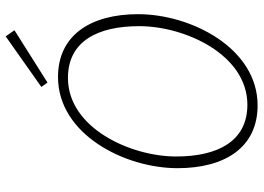

<svg xmlns="http://www.w3.org/2000/svg" viewBox="-142 -748 902 657"><g transform="rotate(-90 308.5 -419.0)"><path d="M277 12C473 12 589 -216 589 -397C589 -558 518 -671 374 -671C178 -671 62 -443 62 -262C62 -101 132 12 277 12ZM279 -23C155 -23 102 -123 102 -267C102 -422 199 -637 371 -637C496 -637 548 -536 548 -393C548 -237 451 -23 279 -23ZM355 -707 534 -820 513 -850 340 -728Z"/></g></svg>

Font: Source Sans Pro Light
Style: Italic
Weight: 300
Italic angle: -11°
Designer: Paul D. Hunt
Foundry: Adobe Systems Incorporated
Version: Version 3.006;hotconv 1.0.111;makeotfexe 2.5.65597